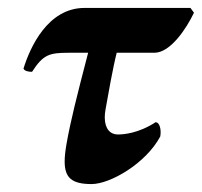

<svg xmlns="http://www.w3.org/2000/svg" viewBox="-20 -454 509 484"><path d="M202.2 -321C173.8 -212 158.1 -150 147.8 -92C144.7 -74.3 143 -59.4 143 -46.8C143 -5.3 161.7 10 210.9 10C257.9 10 347.8 -42 384 -110C384.6 -113.6 384.9 -117.2 384.9 -120.7C384.9 -133.9 380.6 -145.4 372.4 -146C327.7 -117 289.9 -115 276.9 -115C257.9 -115 244.1 -129.4 244.1 -158.1C244.1 -164.1 244.7 -170.7 246 -178C251.7 -210.4 264.9 -285 274.2 -321H369.2C410.2 -321 450.7 -383.5 469 -422L460.1 -434H193.1C100.1 -434 55.5 -334 39.2 -281C42.1 -275 50.8 -273 60.8 -273C88.9 -316.5 104.2 -321 153.2 -321Z"/></svg>

Font: Linux Biolinum O 
Style: Bold Italic
Weight: 700
Designer: Philipp H. Poll
Foundry: Philipp H. Poll
Version: Version 1.3.2